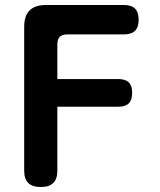

<svg xmlns="http://www.w3.org/2000/svg" viewBox="-20 -750 640 770"><path d="M210 -433H454Q483 -433 496.5 -419.5Q510 -406 510 -378Q510 -349 496.5 -335.5Q483 -322 454 -322H210V-66Q210 -32 193.5 -16Q177 0 144 0Q110 0 93.5 -16Q77 -32 77 -66V-643Q77 -687 99 -708.5Q121 -730 164 -730H476Q507 -730 521.5 -715.5Q536 -701 536 -671Q536 -641 521.5 -626.5Q507 -612 476 -612H250Q230 -612 220 -602.5Q210 -593 210 -572Z"/></svg>

Font: Maple Mono NL
Style: Bold
Weight: 700
Monospace: yes
Designer: subframe7536
Version: Version 7.000